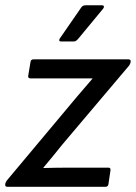

<svg xmlns="http://www.w3.org/2000/svg" viewBox="-24 -715 521 735"><path d="M210 -556.2Q204.6 -556.2 203.1 -559.3Q201.7 -562.5 205.1 -567.9L286.1 -685.1Q292 -694.8 303.2 -694.8H366.2Q372.1 -694.8 373.5 -691.2Q375 -687.5 371.1 -682.1L274.9 -565.9Q266.6 -556.2 258.8 -556.2ZM3.9 0Q-0.5 0 -2.7 -2.4Q-4.9 -4.9 -3.9 -8.8V-11.2Q-2.4 -18.1 2 -23.9L271 -345.2Q293.9 -372.6 330.1 -414.1V-415H92.8Q82.5 -415 84 -424.8L92.8 -478Q94.2 -487.8 104 -487.8H467.8Q472.2 -487.8 474.6 -485.4Q477.1 -482.9 476.1 -479V-477.1Q474.6 -469.7 470.2 -463.9L215.8 -163.1Q203.6 -147.9 179.2 -117.9Q154.8 -87.9 142.1 -73.2V-71.8Q191.9 -73.2 241.2 -73.2H391.1Q400.4 -73.2 398.9 -63L391.1 -9.8Q389.6 0 379.9 0Z"/></svg>

Font: Sofia Sans
Style: Italic
Weight: 400
Italic angle: -9°
Designer: Botio Nikoltchev, Ani Petrova
Foundry: lettersoup
Version: Version 4.100